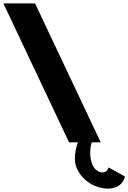

<svg xmlns="http://www.w3.org/2000/svg" viewBox="-350 -845 762 1140"><path d="M-142 -825H-330L60 0H113C100 36 81.7 103 107.7 158C148.8 245 237 275 289 275C381 275 392 203 392 203L294.4 149C294.4 149 288.6 179 257.6 179C240.6 179 214 165 202.2 140C169.1 70 195 0 195 0H248Z"/></svg>

Font: Hussar
Style: BdOpOblFive
Weight: 700
Foundry: Cannot Into Space Fonts
Version: Version 2.00